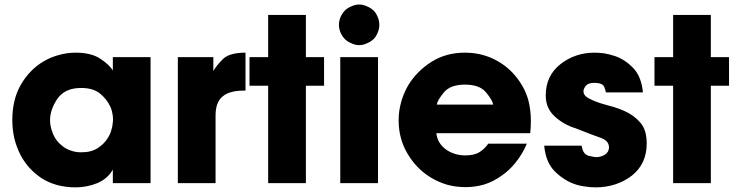

<svg xmlns="http://www.w3.org/2000/svg" viewBox="-20 -806 3240 845"><path d="M642.6 -554.7Q601.6 -554.7 476.6 -554.7Q476.6 -540 476.6 -496.1Q460.9 -521.5 420.9 -547.9Q380.9 -574.2 313.5 -574.2Q274.4 -574.2 237.3 -563.5Q201.2 -553.7 168.9 -534.2Q109.4 -498 71.3 -432.6Q34.2 -367.2 34.2 -278.3Q34.2 -236.3 43 -197.3Q52.7 -158.2 70.3 -124Q103.5 -60.5 165 -20.5Q227.5 18.6 313.5 18.6Q361.3 18.6 408.2 0Q454.1 -19.5 476.6 -59.6Q476.6 -40 476.6 0Q518.6 0 642.6 0Q642.6 -138.7 642.6 -554.7ZM200.2 -276.4Q200.2 -323.2 232.4 -371.1Q265.6 -418.9 336.9 -418.9Q389.6 -418.9 419.9 -394.5Q449.2 -370.1 462.9 -341.8Q471.7 -325.2 474.6 -306.6Q477.5 -293 477.5 -280.3Q477.5 -274.4 476.6 -268.6Q475.6 -250 469.7 -232.4Q464.8 -214.8 454.1 -198.2Q438.5 -172.9 410.2 -154.3Q381.8 -135.7 337.9 -135.7Q311.5 -135.7 291 -143.6Q270.5 -150.4 254.9 -163.1Q225.6 -185.5 212.9 -217.8Q200.2 -250 200.2 -275.4Q200.2 -275.4 200.2 -276.4Z M762.7 0Q804.7 0 928.7 0Q928.7 -74.2 928.7 -297.9Q928.7 -356.4 960 -381.8Q990.2 -407.2 1053.7 -407.2Q1055.7 -407.2 1060.5 -407.2Q1060.5 -449.2 1060.5 -574.2Q988.3 -574.2 960 -544.9Q930.7 -515.6 918.9 -493.2Q918.9 -513.7 918.9 -554.7Q879.9 -554.7 762.7 -554.7Q762.7 -520.5 762.7 -416Q762.7 -311.5 762.7 0Z M1160.2 0Q1202.1 0 1326.2 0Q1326.2 -107.4 1326.2 -428.7Q1346.7 -428.7 1406.2 -428.7Q1406.2 -460.9 1406.2 -554.7Q1386.7 -554.7 1326.2 -554.7Q1326.2 -601.6 1326.2 -740.2Q1285.2 -740.2 1160.2 -740.2Q1160.2 -693.4 1160.2 -554.7Q1139.6 -554.7 1078.1 -554.7Q1078.1 -546.9 1078.1 -523.4Q1078.1 -500 1078.1 -428.7Q1098.6 -428.7 1160.2 -428.7Q1160.2 -321.3 1160.2 0Z M1477.5 0Q1519.5 0 1643.6 0Q1643.6 -138.7 1643.6 -554.7Q1602.5 -554.7 1477.5 -554.7Q1477.5 -520.5 1477.5 -416Q1477.5 -311.5 1477.5 0ZM1624 -633.8Q1611.3 -622.1 1594.7 -615.2Q1578.1 -607.4 1560.5 -607.4Q1543.9 -607.4 1527.3 -615.2Q1509.8 -622.1 1498 -633.8Q1486.3 -645.5 1478.5 -663.1Q1471.7 -679.7 1471.7 -696.3Q1471.7 -713.9 1478.5 -730.5Q1486.3 -748 1498 -759.8Q1509.8 -771.5 1527.3 -778.3Q1543.9 -786.1 1560.5 -786.1Q1578.1 -786.1 1594.7 -778.3Q1611.3 -771.5 1624 -759.8Q1635.7 -748 1642.6 -730.5Q1649.4 -713.9 1649.4 -696.3Q1649.4 -679.7 1642.6 -663.1Q1635.7 -645.5 1624 -633.8Z M2313.5 -219.7Q2316.4 -247.1 2316.4 -273.4Q2316.4 -320.3 2305.7 -363.3Q2288.1 -429.7 2235.4 -486.3Q2196.3 -527.3 2142.6 -550.8Q2088.9 -574.2 2025.4 -574.2Q1942.4 -574.2 1877.9 -533.2Q1813.5 -492.2 1775.4 -428.7Q1755.9 -394.5 1745.1 -355.5Q1734.4 -316.4 1734.4 -276.4Q1734.4 -195.3 1773.4 -129.9Q1812.5 -63.5 1875 -25.4Q1908.2 -4.9 1947.3 6.8Q1986.3 17.6 2028.3 17.6Q2071.3 17.6 2111.3 5.9Q2151.4 -6.8 2186.5 -32.2Q2221.7 -55.7 2250 -91.8Q2279.3 -127.9 2298.8 -173.8Q2242.2 -173.8 2128.9 -173.8Q2114.3 -152.3 2090.8 -136.7Q2067.4 -122.1 2028.3 -122.1Q1979.5 -122.1 1942.4 -148.4Q1905.3 -175.8 1900.4 -219.7Q2038.1 -219.7 2313.5 -219.7ZM1902.3 -345.7Q1905.3 -365.2 1933.6 -399.4Q1961.9 -433.6 2026.4 -433.6Q2090.8 -433.6 2119.1 -399.4Q2147.5 -365.2 2150.4 -345.7Q2067.4 -345.7 1902.3 -345.7Z M2809.6 -399.4Q2802.7 -470.7 2765.6 -507.8Q2729.5 -544.9 2685.5 -559.6Q2662.1 -567.4 2638.7 -571.3Q2615.2 -574.2 2596.7 -574.2Q2510.7 -574.2 2446.3 -523.4Q2381.8 -472.7 2381.8 -385.7Q2381.8 -330.1 2420.9 -293.9Q2460 -257.8 2513.7 -241.2Q2592.8 -210 2627 -198.2Q2660.2 -185.5 2660.2 -157.2Q2660.2 -136.7 2641.6 -125Q2624 -114.3 2602.5 -114.3Q2597.7 -114.3 2571.3 -120.1Q2544.9 -127 2540 -165Q2484.4 -165 2375 -165Q2381.8 -93.8 2418.9 -54.7Q2457 -15.6 2502.9 2Q2528.3 11.7 2553.7 14.6Q2578.1 18.6 2600.6 18.6Q2692.4 18.6 2759.8 -32.2Q2826.2 -84 2826.2 -174.8Q2826.2 -233.4 2798.8 -265.6Q2770.5 -298.8 2728.5 -317.4Q2707 -327.1 2681.6 -335Q2657.2 -341.8 2632.8 -348.6Q2599.6 -358.4 2573.2 -372.1Q2547.9 -384.8 2547.9 -404.3Q2547.9 -415 2557.6 -427.7Q2568.4 -441.4 2594.7 -441.4Q2630.9 -441.4 2638.7 -424.8Q2645.5 -408.2 2646.5 -399.4Q2701.2 -399.4 2809.6 -399.4Z M2942.4 0Q2984.4 0 3108.4 0Q3108.4 -107.4 3108.4 -428.7Q3128.9 -428.7 3188.5 -428.7Q3188.5 -460.9 3188.5 -554.7Q3168.9 -554.7 3108.4 -554.7Q3108.4 -601.6 3108.4 -740.2Q3067.4 -740.2 2942.4 -740.2Q2942.4 -693.4 2942.4 -554.7Q2921.9 -554.7 2860.4 -554.7Q2860.4 -546.9 2860.4 -523.4Q2860.4 -500 2860.4 -428.7Q2880.9 -428.7 2942.4 -428.7Q2942.4 -321.3 2942.4 0Z"/></svg>

Font: Avakin
Style: Bold
Weight: 700
Designer: Herb Lubalin, Tom Carnase, Ed Benguiat, Adobe Type Staff
Version: Version 1.0